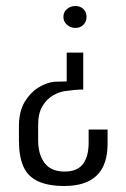

<svg xmlns="http://www.w3.org/2000/svg" viewBox="-20 -515 420 639"><path d="M257 -340V-217Q242 -217 227 -215.5Q212 -214 198 -212Q179 -210 157.5 -198Q136 -186 121.5 -162Q107 -138 107 -101V-48Q107 -1 128.5 27.5Q150 56 195 56Q237 56 256 31Q275 6 275 -40V-84H338V-36Q338 104 194 104Q141 104 107 88.5Q73 73 58 39.5Q43 6 43 -48V-99Q44 -146 62.5 -176.5Q81 -207 107.5 -223.5Q134 -240 161 -243Q172 -243 182 -243.5Q192 -244 202 -244V-340ZM231 -495Q247 -495 257.5 -485Q268 -475 268 -459Q268 -443 257.5 -432.5Q247 -422 231 -422Q215 -422 203 -432.5Q191 -443 191 -459Q191 -475 203 -485Q215 -495 231 -495Z"/></svg>

Font: Alumni Sans
Style: Regular
Weight: 400
Designer: Robert E. Leuschke
Foundry: Robert E. Leuschke
Version: Version 1.018